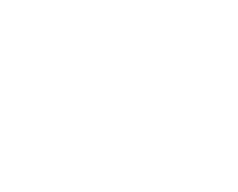

<svg xmlns="http://www.w3.org/2000/svg" viewBox="-34 -389 468 377"><g transform="rotate(-5 200.0 -200.0)"><path d="M100 -350Q100 -350 100 -350Q100 -350 100 -350Q100 -350 100 -350Q100 -350 100 -350Q100 -350 100 -350Q100 -350 100 -350Q100 -350 100 -350Q100 -350 100 -350Q100 -350 100 -350Q100 -350 100 -350Q100 -350 100 -350Q100 -350 100 -350ZM300 -150Q300 -150 300 -150Q300 -150 300 -150Q300 -150 300 -150Q300 -150 300 -150Q300 -150 300 -150Q300 -150 300 -150Q300 -150 300 -150Q300 -150 300 -150Q300 -150 300 -150Q300 -150 300 -150Q300 -150 300 -150Q300 -150 300 -150ZM300 -250Q300 -250 300 -250Q300 -250 300 -250Q300 -250 300 -250Q300 -250 300 -250Q300 -250 300 -250Q300 -250 300 -250Q300 -250 300 -250Q300 -250 300 -250Q300 -250 300 -250Q300 -250 300 -250Q300 -250 300 -250Q300 -250 300 -250ZM200 -50Q200 -50 200 -50Q200 -50 200 -50Q200 -50 200 -50Q200 -50 200 -50Q200 -50 200 -50Q200 -50 200 -50Q200 -50 200 -50Q200 -50 200 -50Q200 -50 200 -50Q200 -50 200 -50Q200 -50 200 -50Q200 -50 200 -50ZM300 -350Q300 -350 300 -350Q300 -350 300 -350Q300 -350 300 -350Q300 -350 300 -350Q300 -350 300 -350Q300 -350 300 -350Q300 -350 300 -350Q300 -350 300 -350Q300 -350 300 -350Q300 -350 300 -350Q300 -350 300 -350Q300 -350 300 -350ZM100 -250Q100 -250 100 -250Q100 -250 100 -250Q100 -250 100 -250Q100 -250 100 -250Q100 -250 100 -250Q100 -250 100 -250Q100 -250 100 -250Q100 -250 100 -250Q100 -250 100 -250Q100 -250 100 -250Q100 -250 100 -250Q100 -250 100 -250ZM100 -150Q100 -150 100 -150Q100 -150 100 -150Q100 -150 100 -150Q100 -150 100 -150Q100 -150 100 -150Q100 -150 100 -150Q100 -150 100 -150Q100 -150 100 -150Q100 -150 100 -150Q100 -150 100 -150Q100 -150 100 -150Q100 -150 100 -150Z"/></g></svg>

Font: TINY 5x3
Style: Regular
Weight: 400
Designer: Jack Halten Fahnestock
Foundry: Velvetyne Type Foundry
Version: Version 1.002